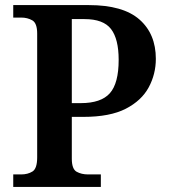

<svg xmlns="http://www.w3.org/2000/svg" viewBox="-20 -734 665 754"><path d="M32 0V-49H63Q89 -49 107.5 -60.5Q126 -72 126 -116V-602Q126 -643 107 -654Q88 -665 63 -665H32V-714H329Q463 -714 527.5 -657.5Q592 -601 592 -503Q592 -443 564 -391Q536 -339 474 -307Q412 -275 307 -275H262V-111Q262 -70 281 -59.5Q300 -49 326 -49H376V0ZM297 -329Q377 -329 411.5 -368Q446 -407 446 -499Q446 -581 416 -620Q386 -659 312 -659H262V-329Z"/></svg>

Font: Noto Serif Toto SemiBold
Style: Regular
Weight: 600
Designer: Monotype Design Team
Foundry: Monotype Imaging Inc.
Version: Version 2.001; ttfautohint (v1.8.4.7-5d5b)